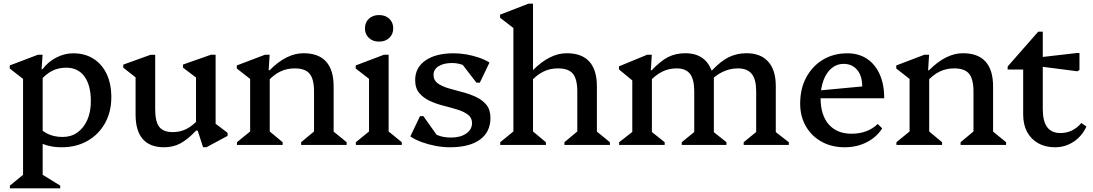

<svg xmlns="http://www.w3.org/2000/svg" viewBox="-20 -785 5918 1040"><path d="M314.6 12.7Q226.2 12.7 170.4 -28.8V-122.5Q194.2 -83.5 231.9 -63.3Q269.6 -43.1 319.1 -43.1Q365.2 -43.1 399.3 -67.4Q433.5 -91.8 452.8 -135.2Q472.1 -178.6 472.1 -237.1Q472.1 -323.4 437.3 -370.9Q402.6 -418.4 338.9 -418.4Q296.5 -418.4 262.2 -401.1Q227.9 -383.7 196.1 -345.8V-410.1H210.2Q240.1 -450.1 284.8 -473.2Q329.6 -496.3 376.1 -496.3Q439.8 -496.3 486 -467Q532.3 -437.8 557.7 -384.4Q583 -331 583 -258.5Q583 -179.1 548.8 -117.8Q514.6 -56.5 453.9 -21.9Q393.3 12.7 314.6 12.7ZM33.6 235V220.3L120.9 149L104.9 177V-390.3L147.9 -323.8L32.7 -413.9V-430.5L185.8 -488.7H210.6L205.2 -410.1H211.1V179L196.1 152.6L306.1 220.3V235Z M868.6 12.7Q792.1 12.7 753.2 -31.9Q714.4 -76.5 714.4 -164.4V-401.4L757.4 -332.2L647.8 -418.4V-435L795.8 -488.3H820.6V-194.1Q820.6 -126.9 842.4 -98.1Q864.3 -69.4 916 -69.4Q956.7 -69.4 991.1 -87.1Q1025.4 -104.8 1058.4 -142.1V-77.9H1042.6Q995.4 -28.4 956.3 -7.9Q917.3 12.7 868.6 12.7ZM1079.9 12.2 1050.9 -77.5H1041.7V-401.7L1084.7 -332.6L971.1 -418.7V-435.3L1123.1 -488.7H1147.9V-85.3L1106.6 -146.1L1212.7 -65.5V-48.9L1098.7 12.2Z M1611.2 0V-14.7L1696.8 -86.1L1681 -58V-289.9Q1681 -357.1 1656.9 -385.8Q1632.8 -414.6 1576.5 -414.6Q1533.2 -414.6 1497.1 -397Q1460.9 -379.4 1426.1 -340.2V-404.4H1440.2Q1531.7 -496.7 1623.9 -496.7Q1705.3 -496.7 1746.3 -451.4Q1787.2 -406.1 1787.2 -317.1V-56.3L1771.2 -85.1L1857.7 -14.7V0ZM1263.6 0V-14.7L1350.9 -86L1334.9 -56.3V-395.6L1377.9 -323.8L1262.7 -413.9V-430.5L1415.8 -488.7H1440.6L1435.2 -404.4H1441.1V-56.3L1426.1 -85.3L1511 -14.7V0Z M1907.6 0V-14.7L1994.9 -86L1978.9 -58V-390.4L2021.9 -324.7L1906.7 -413.9V-430.5L2060.3 -488.7H2085.1V-56.3L2070 -85.1L2156.4 -14.7V0ZM2033.4 -559.6Q1999.2 -559.6 1978 -579.8Q1956.8 -600 1956.8 -631.6Q1956.8 -663.3 1978 -683.4Q1999.2 -703.5 2033.4 -703.5Q2067.6 -703.5 2088.8 -683.4Q2110 -663.2 2110 -631.6Q2110 -600 2088.8 -579.8Q2067.6 -559.6 2033.4 -559.6Z M2416.9 12.7Q2379.3 12.7 2340 5.3Q2300.7 -2.1 2265.3 -14.9Q2229.9 -27.7 2202.6 -46L2255 -155.8H2273.3L2370.8 -18.7H2297.3L2292.4 -96.5Q2316.2 -67.4 2348.3 -53.6Q2380.3 -39.9 2422.9 -39.9Q2474 -39.9 2505.4 -61.7Q2536.8 -83.6 2536.8 -118.4Q2536.8 -147.5 2514.4 -164.2Q2491.9 -181 2457 -191.6Q2422.1 -202.3 2382.8 -212.3Q2343.5 -222.2 2308.6 -238.2Q2273.7 -254.1 2251.3 -280.7Q2228.8 -307.2 2228.8 -351.4Q2228.8 -418.8 2284.7 -457.6Q2340.6 -496.3 2436.8 -496.3Q2471.4 -496.3 2506 -490.3Q2540.5 -484.3 2573 -473.3Q2605.5 -462.3 2631.5 -446.5L2579.1 -337.2H2560.7L2455.9 -473.1H2536.8L2541.7 -395.3Q2523.6 -418 2492.9 -430.9Q2462.3 -443.7 2429.4 -443.7Q2382.8 -443.7 2355.6 -426.3Q2328.3 -409 2328.3 -379.5Q2328.3 -350.4 2350.7 -334Q2373.2 -317.6 2408.2 -307.1Q2443.2 -296.7 2482.5 -286.6Q2521.8 -276.6 2556.8 -260.6Q2591.8 -244.7 2614.2 -217.9Q2636.6 -191.1 2636.6 -146.5Q2636.6 -70 2579.6 -28.6Q2522.7 12.7 2416.9 12.7Z M3037.2 0V-14.7L3122.8 -86.1L3107 -58V-289.9Q3107 -357.1 3082.9 -385.8Q3058.8 -414.6 3002.5 -414.6Q2959.2 -414.6 2923.1 -397Q2886.9 -379.4 2852.1 -340.2V-404.4H2866.2Q2957.7 -496.7 3049.9 -496.7Q3131.3 -496.7 3172.3 -451.4Q3213.2 -406.1 3213.2 -317.1V-56.3L3197.2 -85.1L3283.7 -14.7V0ZM2689.6 0V-14.7L2776.9 -86L2760.9 -58V-666.7L2803.9 -600.1L2688.7 -689V-705.6L2842.3 -765H2867.1V-56.3L2852.1 -85.3L2937 -14.7V0Z M4008.3 0V-14.7L4091.8 -82.9L4076 -54.7V-289.9Q4076 -354.6 4052.1 -384.6Q4028.2 -414.6 3976.5 -414.6Q3933.5 -414.6 3893.4 -395.3Q3853.3 -376.1 3821.8 -340.2V-404.4H3837.6Q3884 -453.9 3927.5 -475.3Q3971.1 -496.7 4023.9 -496.7Q4100.4 -496.7 4141.3 -450.9Q4182.2 -405 4182.2 -319.6V-53L4166.2 -81.9L4252.7 -14.7V0ZM3333.6 0V-14.7L3420.9 -82.7L3404.9 -54.7V-391.1L3447.9 -314L3332.7 -409V-425.6L3485.8 -488.7H3510.6L3505.2 -404.4H3511.1V-53L3496 -81.9L3580.3 -14.7V0ZM3672.8 0V-14.7L3756.3 -82.9L3740.5 -54.7V-289.9Q3740.5 -354.6 3717.8 -384.6Q3695.1 -414.6 3645.1 -414.6Q3560.1 -414.6 3496.1 -340.2V-404.4H3510.2Q3557.4 -454.7 3598.6 -475.7Q3639.7 -496.7 3692.5 -496.7Q3766.5 -496.7 3806.6 -450.9Q3846.7 -405 3846.7 -319.6V-53L3830.7 -81.9L3915 -14.7V0ZM3793.7 -292V-378H3846.7V-292Z M4555.4 12.7Q4484.8 12.7 4430.2 -17.6Q4375.6 -47.8 4344.9 -101.4Q4314.2 -154.9 4314.2 -223.6Q4314.2 -304.3 4347 -365.5Q4379.8 -426.6 4437.3 -461.5Q4494.9 -496.3 4569.9 -496.3Q4631.1 -496.3 4675.9 -466.7Q4720.6 -437.1 4745.1 -382.4Q4769.6 -327.7 4769.6 -252.9H4386.8V-292L4650.3 -316.8Q4650.3 -374.3 4622.8 -406.7Q4595.3 -439.1 4549 -439.1Q4512.7 -439.1 4484.5 -415.6Q4456.2 -392.2 4440.6 -350.2Q4424.9 -308.2 4424.9 -253.4Q4424.9 -162.1 4468.9 -111.4Q4512.8 -60.7 4592.7 -60.7Q4679.5 -60.7 4734.6 -113.6L4758.7 -89.6Q4727.4 -41.1 4674 -14.2Q4620.7 12.7 4555.4 12.7Z M5183.2 0V-14.7L5268.8 -86.1L5253 -58V-289.9Q5253 -357.1 5228.9 -385.8Q5204.8 -414.6 5148.5 -414.6Q5105.2 -414.6 5069.1 -397Q5032.9 -379.4 4998.1 -340.2V-404.4H5012.2Q5103.7 -496.7 5195.9 -496.7Q5277.3 -496.7 5318.3 -451.4Q5359.2 -406.1 5359.2 -317.1V-56.3L5343.2 -85.1L5429.7 -14.7V0ZM4835.6 0V-14.7L4922.9 -86L4906.9 -56.3V-395.6L4949.9 -323.8L4834.7 -413.9V-430.5L4987.8 -488.7H5012.6L5007.2 -404.4H5013.1V-56.3L4998.1 -85.3L5083 -14.7V0Z M5694.5 12.7Q5642.2 12.7 5603.3 -9.3Q5564.4 -31.3 5543.3 -70.7Q5522.2 -110.1 5522.2 -164.4V-467.4L5565.2 -408.2H5438.1V-424.9L5603.6 -613.4H5628.4V-193.3Q5628.4 -129 5651.9 -96.7Q5675.5 -64.4 5724 -64.4Q5790.9 -64.4 5837.3 -118.6L5864.8 -99.8Q5841.9 -48.6 5796.3 -17.9Q5750.6 12.7 5694.5 12.7ZM5816.5 -398.9 5606.4 -425.8V-474.1L5813.3 -497.8H5827.1V-406.3Z"/></svg>

Font: Platypi Light
Style: Regular
Weight: 300
Designer: David Sargent
Foundry: Bolt Cutter Type
Version: Version 1.200